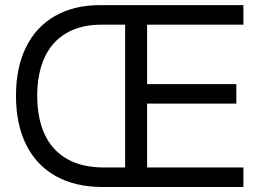

<svg xmlns="http://www.w3.org/2000/svg" viewBox="-20 -748 1028 768"><path d="M480.5 -727.5H953.6V-649.4H568.4V-411.6H925.3V-333.5H568.4V-78.1H953.6V0H480.5ZM390.6 0Q280.8 0 202.9 -43.7Q125 -87.4 84.5 -169.4Q43.9 -251.5 43.9 -365.2Q43.9 -477.5 84 -559.1Q124 -640.6 200 -684.1Q275.9 -727.5 380.9 -727.5H522.5V-649.4H386.7Q302.7 -649.4 244.9 -615.2Q187 -581.1 158 -517.3Q128.9 -453.6 128.9 -365.2Q128.9 -275.4 158.4 -211.2Q188 -147 247.8 -112.5Q307.6 -78.1 396.5 -78.1H518.6V0Z"/></svg>

Font: Intratopia Thin
Style: Regular
Weight: 100
Designer: Rasmus Andersson
Foundry: rsms
Version: Version 3.000;Glyphs 3.2.3 (3260)